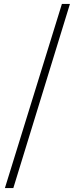

<svg xmlns="http://www.w3.org/2000/svg" viewBox="-20 -787 382 980"><path d="M5 173H48L337 -767H296Z"/></svg>

Font: Noto Serif KR Light
Style: Regular
Weight: 300
Designer: Ryoko NISHIZUKA 西塚涼子 (kana & ideographs); Frank Grießhammer (Latin, Greek & Cyrillic); Wenlong ZHANG 张文龙 (bopomofo); San
Foundry: Adobe
Version: Version 2.001;hotconv 1.1.0;makeotfexe 2.6.0